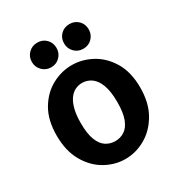

<svg xmlns="http://www.w3.org/2000/svg" viewBox="-160 -767 818 878"><g transform="rotate(-30 249.5 -327.5)"><path d="M249 4Q194 4 143.5 -24.5Q93 -53 61 -109Q29 -165 29 -246Q29 -327 61 -381.5Q93 -436 143.5 -463.5Q194 -491 249 -491Q304 -491 354.5 -463.5Q405 -436 437.5 -381.5Q470 -327 470 -246Q470 -165 437.5 -109Q405 -53 354.5 -24.5Q304 4 249 4ZM249 -90Q276 -90 298 -104Q320 -118 333 -151Q346 -184 346 -240Q346 -297 333 -331.5Q320 -366 298 -381.5Q276 -397 249 -397Q230 -397 212.5 -388.5Q195 -380 181.5 -361Q168 -342 160.5 -312Q153 -282 153 -240Q153 -184 166 -151Q179 -118 201 -104Q223 -90 249 -90ZM334 -529Q306 -529 287.5 -548Q269 -567 269 -594Q269 -622 287.5 -640.5Q306 -659 334 -659Q362 -659 380.5 -640.5Q399 -622 399 -594Q399 -567 380.5 -548Q362 -529 334 -529ZM164 -529Q137 -529 118 -548Q99 -567 99 -594Q99 -622 118 -640.5Q137 -659 164 -659Q192 -659 210.5 -640.5Q229 -622 229 -594Q229 -567 210.5 -548Q192 -529 164 -529Z"/></g></svg>

Font: Kreon Light
Style: Regular
Weight: 300
Designer: Julia Petretta
Foundry: Julia Petretta and Eli Heuer
Version: Version 2.002